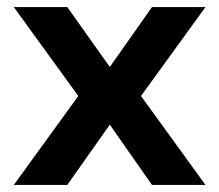

<svg xmlns="http://www.w3.org/2000/svg" viewBox="-20 -522 618 542"><path d="M19 0 201 -251 19 -502H170L290 -333L409 -502H560L378 -251L560 0H409L290 -170L170 0Z"/></svg>

Font: DM Sans 16pt ExtraBold
Style: Regular
Weight: 800
Version: Version 4.004;gftools[0.9.30]